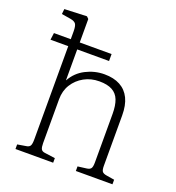

<svg xmlns="http://www.w3.org/2000/svg" viewBox="-138 -876 902 986"><g transform="rotate(20 313.5 -383.0)"><path d="M57 0V-25L105 -33Q119 -35 125 -44Q131 -53 131 -81V-589H34L39 -627H131V-669Q131 -699 123.5 -710Q116 -721 93 -725L44 -733L47 -761L169 -766L180 -755V-627H354V-589H180V-421H181Q207 -468 255 -492.5Q303 -517 356 -517Q407 -517 442 -498Q477 -479 495 -442Q513 -405 513 -349V-74Q513 -52 519 -43.5Q525 -35 544 -32L587 -25V0H387V-25L434 -31Q451 -33 457.5 -41.5Q464 -50 464 -75V-340Q464 -386 452.5 -415.5Q441 -445 414.5 -459.5Q388 -474 344 -474Q298 -474 261 -453.5Q224 -433 202 -398Q180 -363 180 -317V-77Q180 -55 185 -45Q190 -35 205 -33L263 -25V0Z"/></g></svg>

Font: Literata ExtraLight
Style: Regular
Weight: 250
Designer: Latin by Veronika Burian and Jose Scaglione. Greek by Irene Vlachou. Cyrillic by Vera Evstafieva.
Foundry: TypeTogether
Version: Version 3.103;gftools[0.9.29]